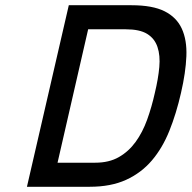

<svg xmlns="http://www.w3.org/2000/svg" viewBox="-20 -714 733 734"><path d="M83 0 243 -694H483Q563 -694 609 -671Q655 -648 675 -604.5Q695 -561 692.5 -499Q690 -437 672 -359Q654 -280 627.5 -214Q601 -148 560.5 -100.5Q520 -53 462 -26.5Q404 0 323 0ZM572 -359Q585 -413 589 -457.5Q593 -502 582 -534.5Q571 -567 542.5 -584.5Q514 -602 461 -602H317L200 -92H344Q397 -92 434.5 -113.5Q472 -135 498.5 -171.5Q525 -208 542.5 -256.5Q560 -305 572 -359Z"/></svg>

Font: Panefresco 600wt
Style: Italic
Weight: 600
Foundry: Campivisivi & Chank Co
Version: Version 1.000